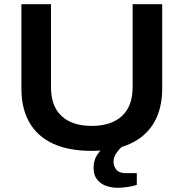

<svg xmlns="http://www.w3.org/2000/svg" viewBox="-20 -707 874 915"><path d="M417 12Q307 12 232.5 -22.5Q158 -57 120 -123.5Q82 -190 82 -285V-687H223V-290Q223 -201 273.5 -154Q324 -107 417 -107Q510 -107 561 -154Q612 -201 612 -290V-687H753V-285Q753 -190 714.5 -123.5Q676 -57 601.5 -22.5Q527 12 417 12ZM540 188Q513 188 486.5 179Q460 170 443 149Q426 128 426 93Q426 57 442.5 32Q459 7 480 -12H562V-8Q548 3 534.5 22.5Q521 42 521 64Q521 85 534.5 101.5Q548 118 578 118H632V174Q612 181 586 184.5Q560 188 540 188Z"/></svg>

Font: Archivo SemiExpanded SemiBold
Style: Regular
Weight: 600
Width: 6
Designer: Hector Gatti
Foundry: Omnibus-Type
Version: Version 2.001